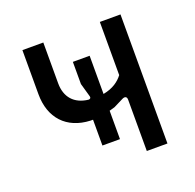

<svg xmlns="http://www.w3.org/2000/svg" viewBox="-95 -599 711 699"><g transform="rotate(-20 260.0 -250.0)"><path d="M360 -199V0H440V-500H360V-294C345 -274 321 -256 283 -249V-397H218V-311L233 -258C235 -252 231 -248 225 -248C171 -254 141 -288 141 -342V-500H60V-329C60 -237 114 -178 205 -174H215V-74H283V-184L304 -190L340 -208C351 -214 360 -212 360 -199Z"/></g></svg>

Font: Finlandica
Style: Regular
Weight: 400
Designer: Niklas Ekholm, Juho Hiilivirta, Jaakko Suomalainen
Foundry: Helsinki Type Studio
Version: Version 2.000;Glyphs 3.2 (3202)